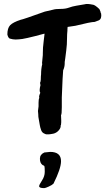

<svg xmlns="http://www.w3.org/2000/svg" viewBox="-20 -699 543 991"><path d="M209 88Q209 88 239 85Q295 85 295 133Q295 171 256 249Q249 256 231.5 264Q214 272 208 272Q182 272 182 262Q182 255 196.5 233Q211 211 211 188Q211 165 209.5 160Q208 155 200 153Q186 143 186 120.5Q186 98 209 88ZM328 -541Q326 -523 326 -504Q326 -468 322 -439Q318 -410 317 -399.5Q316 -389 314 -379V-372Q314 -354 306 -336L303 -291L299 -196V-146Q299 -108 295 -105L296 -79V-68L295 -56Q295 -52 293 -52Q295 -40 283.5 -26.5Q272 -13 255 -9L237 -6Q233 -6 226 -5.5Q219 -5 214 -7Q209 -9 204 -12Q194 -18 190 -35Q187 -40 178 -96Q178 -108 176 -126L179 -150V-169Q179 -187 183 -194Q179 -200 188 -220Q181 -229 189 -260Q185 -273 189 -277Q191 -283 191 -305L192 -315Q192 -344 198 -368Q196 -371 198 -384Q200 -397 201 -415V-422Q202 -437 202 -454L203 -463Q203 -469 205.5 -487Q208 -505 210 -525H208Q102 -496 78 -496L61 -495Q46 -495 30 -500Q22 -504 18 -521Q18 -554 32.5 -569Q47 -584 87 -597Q97 -598 211 -639L254 -649Q266 -653 292 -653Q318 -653 335.5 -659.5Q353 -666 374 -669.5Q395 -673 418 -677Q429 -681 458 -675Q469 -675 493 -652L499 -638Q499 -632 502 -629Q506 -602 490 -594Q484 -591 469 -586Q449 -586 369 -566Q365 -566 329 -560L328 -547Z"/></svg>

Font: Caveat Brush
Style: Regular
Weight: 400
Designer: Pablo Impallari
Foundry: Creative Lab NY
Version: Version 1.096; ttfautohint (v1.3)